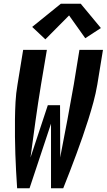

<svg xmlns="http://www.w3.org/2000/svg" viewBox="-20 -1000 567 1020"><path d="M71 0Q68 -45 65.5 -91Q63 -137 61.5 -182.5Q60 -228 59.5 -274Q59 -320 59.5 -366Q60 -412 62.5 -458.5Q65 -505 73 -551L103 -735H229L198 -551Q182 -454 168.5 -357Q155 -260 142 -163L234 -441H299L300 -163L303 -181Q321 -273 338.5 -366Q356 -459 372 -551L402 -735H527L497 -551Q489 -504 476.5 -458Q464 -412 449.5 -366Q435 -320 419 -274Q403 -228 386 -182Q369 -136 351.5 -90.5Q334 -45 316 0H251V-343L137 0ZM221 -791 151 -857 303 -980H409L516 -851L433 -797L347 -918Z"/></svg>

Font: Iosevka Curly XBdObl
Style: Regular
Weight: 800
Italic angle: -9°
Monospace: yes
Designer: Belleve Invis
Foundry: Belleve Invis
Version: Version 11.1.0; ttfautohint (v1.8.3)